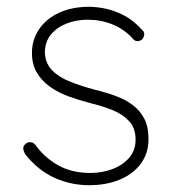

<svg xmlns="http://www.w3.org/2000/svg" viewBox="-20 -535 505 565"><path d="M55 -80Q48 -92 48.5 -99.5Q49 -107 56 -112Q61 -117 69.5 -116.5Q78 -116 84 -109Q110 -72 150.5 -49Q191 -26 246 -26Q279 -26 309.5 -37Q340 -48 359.5 -70Q379 -92 379 -124Q379 -158 360 -178.5Q341 -199 311 -211Q281 -223 248 -231Q213 -240 181.5 -251.5Q150 -263 126 -280.5Q102 -298 88 -322Q74 -346 74 -379Q74 -418 95 -449Q116 -480 154 -497.5Q192 -515 242 -515Q266 -515 293 -509Q320 -503 347 -488.5Q374 -474 397 -448Q405 -442 404.5 -433.5Q404 -425 397 -418Q391 -414 384 -414Q377 -414 372 -420Q346 -449 311.5 -463Q277 -477 238 -477Q205 -477 176.5 -466Q148 -455 130 -433.5Q112 -412 112 -379Q114 -348 133.5 -328Q153 -308 185.5 -295Q218 -282 259 -271Q292 -263 320.5 -252.5Q349 -242 370.5 -226Q392 -210 404.5 -186Q417 -162 417 -126Q417 -84 394.5 -53.5Q372 -23 332.5 -6.5Q293 10 242 10Q190 10 142 -11Q94 -32 55 -80Z"/></svg>

Font: Quicksand Variable Light
Style: Regular
Weight: 300
Designer: Andrew Paglinawan
Foundry: Andrew Paglinawan
Version: Version 3.004